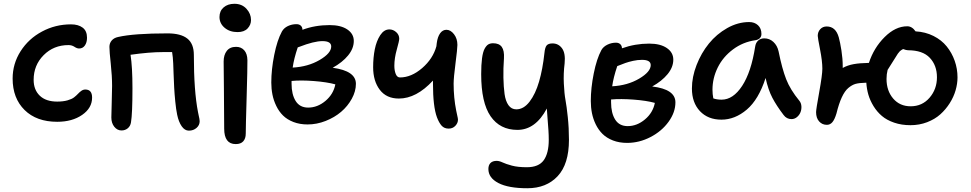

<svg xmlns="http://www.w3.org/2000/svg" viewBox="-20 -690 5142 1017"><path d="M283.2 -44.9Q173.3 -44.9 110.1 -107.4Q46.9 -169.9 46.9 -273.9Q46.9 -352.5 89.1 -418.7Q131.3 -484.9 202.4 -522.9Q273.4 -561 356 -561Q394.5 -561 417.7 -543.7Q440.9 -526.4 440.9 -490.2Q440.9 -465.3 429.7 -449.2Q418.5 -433.1 398.9 -433.1Q387.7 -433.1 374.3 -442.1Q360.8 -451.2 342.8 -451.2Q264.2 -451.2 211.2 -397.9Q158.2 -344.7 158.2 -267.1Q158.2 -214.4 190.7 -183.1Q223.1 -151.9 283.2 -151.9Q314.5 -151.9 337.4 -158.4Q360.4 -165 372.3 -174.3Q384.3 -183.6 393.1 -193.1Q401.9 -202.6 411.4 -209.2Q420.9 -215.8 432.1 -215.8Q467.8 -215.8 467.8 -172.9Q467.8 -117.7 415 -81.3Q362.3 -44.9 283.2 -44.9Z M980.5 2Q958.5 2 942.4 -21.2Q926.3 -44.4 918.5 -82Q912.6 -109.9 908.4 -151.9Q904.3 -193.8 902.6 -225.6Q900.9 -257.3 899.4 -300.3Q897.9 -343.3 897.5 -354Q896 -388.2 891.6 -414.1H842.8Q771.5 -414.1 671.4 -399.9Q681.6 -335.4 681.6 -223.1Q681.6 -87.9 673.8 -42Q670.9 -22.5 657 -10.7Q643.1 1 623.5 1Q601.1 1 585.4 -18.6Q569.8 -38.1 569.8 -67.9Q569.8 -88.4 571.8 -148.4Q573.7 -208.5 573.7 -234.9Q573.7 -287.6 566.7 -352.5Q559.6 -417.5 559.6 -441.9Q559.6 -461.4 571.8 -475.6Q584 -489.7 605.5 -494.1Q688.5 -513.2 867.7 -513.2Q937.5 -513.2 972.2 -485.8Q1006.8 -458.5 1006.8 -398.9Q1006.8 -208.5 1028.8 -96.2Q1029.8 -89.8 1032.2 -79.6Q1034.7 -69.3 1036.1 -61.3Q1037.6 -53.2 1037.6 -47.9Q1037.6 -26.9 1021 -12.5Q1004.4 2 980.5 2Z M1238.3 -520Q1196.8 -520 1169.7 -543Q1142.6 -565.9 1142.6 -600.1Q1142.6 -631.8 1164.6 -650.9Q1186.5 -669.9 1221.7 -669.9Q1261.2 -669.9 1285.4 -643.6Q1309.6 -617.2 1309.6 -584Q1309.6 -558.6 1291.5 -539.3Q1273.4 -520 1238.3 -520ZM1228.5 73.2Q1167.5 73.2 1167.5 -8.8Q1167.5 -119.6 1166 -222.9Q1164.6 -326.2 1164.6 -363.8Q1164.6 -398.9 1181.2 -420.4Q1197.8 -441.9 1230.5 -441.9Q1257.3 -441.9 1273.7 -423.6Q1290 -405.3 1290.5 -371.1Q1291 -333 1286.4 -175Q1281.7 -17.1 1281.7 18.1Q1281.7 43.5 1268.6 58.3Q1255.4 73.2 1228.5 73.2Z M1609.4 -30.8Q1567.9 -30.8 1534.4 -43.7Q1501 -56.6 1479.2 -78.1Q1457.5 -99.6 1443.4 -128.9Q1429.2 -158.2 1423.1 -189Q1417 -219.7 1417 -252.9Q1417 -321.3 1432.6 -399.2Q1448.2 -477.1 1473.1 -522.9Q1483.4 -541.5 1504.6 -551.8Q1525.9 -562 1550.3 -562Q1564.9 -562 1573.5 -554Q1582 -545.9 1582 -532.2Q1648.4 -557.1 1726.1 -557.1Q1785.6 -557.1 1819.8 -533.9Q1854 -510.7 1854 -473.1Q1854 -433.1 1823.7 -396.2Q1793.5 -359.4 1742.2 -331.1Q1865.2 -314.5 1865.2 -246.1Q1865.2 -206.5 1843.5 -167Q1821.8 -127.4 1786.9 -97.7Q1752 -67.9 1704.8 -49.3Q1657.7 -30.8 1609.4 -30.8ZM1688 -472.2Q1643.1 -472.2 1565.4 -441.9Q1560.1 -439.9 1557.1 -439Q1536.6 -378.4 1530.3 -332Q1611.8 -336.4 1673.1 -372.3Q1734.4 -408.2 1734.4 -443.8Q1734.4 -472.2 1688 -472.2ZM1524.4 -246.1Q1524.4 -189.9 1546.1 -155Q1567.9 -120.1 1612.3 -120.1Q1661.6 -120.1 1703.9 -155.5Q1746.1 -190.9 1756.3 -243.2Q1711.4 -255.4 1643.1 -260.7Q1574.7 -266.1 1524.4 -261.2Z M2092.8 -168Q2026.9 -168 1991.7 -214.4Q1956.5 -260.7 1956.5 -334Q1956.5 -385.3 1965.3 -429.2Q1974.1 -473.1 1994.1 -503.7Q2014.2 -534.2 2042.5 -534.2Q2062.5 -534.2 2078.6 -519.8Q2094.7 -505.4 2094.7 -484.9Q2094.7 -473.6 2081.8 -427.7Q2068.8 -381.8 2068.8 -341.8Q2068.8 -316.4 2076.2 -298.1Q2083.5 -279.8 2098.6 -279.8Q2158.7 -279.8 2216.1 -329.3Q2273.4 -378.9 2291.5 -444.8Q2293.5 -458.5 2293.5 -461.9Q2297.9 -495.1 2311.3 -513.7Q2324.7 -532.2 2344.7 -532.2Q2366.7 -532.2 2384.8 -508.8Q2402.8 -485.4 2402.8 -452.1Q2402.8 -432.1 2392.8 -355Q2382.8 -277.8 2382.8 -247.1Q2382.8 -172.4 2396.5 -104Q2397.9 -94.7 2401.9 -78.6Q2405.8 -62.5 2405.8 -56.2Q2405.8 -38.1 2391.8 -23.4Q2377.9 -8.8 2356.4 -8.8Q2333 -8.8 2319.1 -24.4Q2305.2 -40 2294.4 -68.8Q2273.4 -125.5 2273.4 -247.1V-263.2Q2185.5 -168 2092.8 -168Z M2566.9 205.1Q2566.9 184.6 2578.1 173.3Q2589.4 162.1 2610.8 162.1Q2624.5 162.1 2642.1 170.4Q2659.7 178.7 2691.4 187.3Q2723.1 195.8 2770.5 195.8Q2833.5 195.8 2860.1 158.7Q2886.7 121.6 2886.7 50.8Q2886.7 25.9 2885 0.2Q2883.3 -25.4 2880.6 -58.8Q2877.9 -92.3 2876.5 -115.2Q2816.4 -2 2720.7 -2Q2628.4 -2 2578.6 -74.2Q2528.8 -146.5 2528.8 -296.9Q2528.8 -347.2 2533.2 -380.6Q2537.6 -414.1 2546.6 -431.2Q2555.7 -448.2 2566.2 -454.6Q2576.7 -460.9 2591.8 -460.9Q2624 -460.9 2637.9 -441.4Q2651.9 -421.9 2649.4 -380.9Q2645.5 -327.1 2646.5 -278.3Q2647.5 -229.5 2652.6 -192.1Q2657.7 -154.8 2673.3 -132.8Q2689 -110.8 2714.8 -110.8Q2753.9 -110.8 2785.2 -151.6Q2816.4 -192.4 2835.4 -257.8Q2854.5 -323.2 2863.8 -409.2Q2866.7 -439 2875.7 -449.5Q2884.8 -460 2906.7 -460Q2938 -460 2957 -434.1Q2976.1 -408.2 2970.7 -354Q2963.9 -300.3 2966.6 -246.6Q2969.2 -192.9 2975.3 -160.4Q2981.4 -127.9 2987.5 -69.8Q2993.7 -11.7 2993.7 50.8Q2993.7 179.2 2933.8 243.2Q2874 307.1 2773.4 307.1Q2672.9 307.1 2619.9 279.5Q2566.9 252 2566.9 205.1Z M3301.8 66.9Q3260.3 66.9 3226.8 54Q3193.4 41 3171.6 19.5Q3149.9 -2 3135.7 -31Q3121.6 -60.1 3115.5 -90.8Q3109.4 -121.6 3109.4 -154.8Q3109.4 -223.1 3125 -301Q3140.6 -378.9 3165.5 -424.8Q3175.8 -442.9 3197.3 -453.4Q3218.8 -463.9 3242.7 -463.9Q3257.3 -463.9 3265.9 -455.6Q3274.4 -447.3 3274.4 -434.1Q3344.2 -459 3418.5 -459Q3478 -459 3512.2 -435.5Q3546.4 -412.1 3546.4 -374Q3546.4 -334 3516.1 -297.1Q3485.8 -260.3 3434.6 -231.9Q3557.6 -217.3 3557.6 -147.9Q3557.6 -95.2 3521.5 -45.2Q3485.4 4.9 3425.8 35.9Q3366.2 66.9 3301.8 66.9ZM3380.4 -373Q3357.9 -373 3333.5 -367.7Q3309.1 -362.3 3292.7 -356.4Q3276.4 -350.6 3249.5 -339.8Q3229 -279.3 3222.7 -232.9Q3304.2 -237.3 3365.5 -273.4Q3426.8 -309.6 3426.8 -345.2Q3426.8 -373 3380.4 -373ZM3216.8 -147.9Q3216.8 -91.3 3238.5 -56.6Q3260.3 -22 3304.7 -22Q3354 -22 3396.2 -57.4Q3438.5 -92.8 3448.7 -145Q3404.8 -157.2 3336.4 -162.4Q3268.1 -167.5 3216.8 -163.1Z M3801.3 -56.2Q3730 -56.2 3687.5 -101.3Q3645 -146.5 3645 -221.2Q3645 -282.2 3669.7 -345.7Q3694.3 -409.2 3734.9 -459.2Q3775.4 -509.3 3832 -541.3Q3888.7 -573.2 3948.2 -573.2Q3976.6 -573.2 3994.9 -556.4Q4013.2 -539.6 4013.2 -509.8Q4013.2 -496.6 4004.9 -488Q3996.6 -479.5 3981.9 -477.1Q3915.5 -467.8 3862.5 -428.2Q3809.6 -388.7 3781.7 -332.3Q3753.9 -275.9 3753.9 -214.8Q3753.9 -191.4 3758.3 -168.9Q3776.9 -162.1 3802.2 -162.1Q3863.3 -162.1 3911.1 -235.1Q3959 -308.1 3980 -442.9Q3982.9 -463.4 3995.8 -475.1Q4008.8 -486.8 4028.3 -486.8Q4056.2 -486.8 4076.7 -467.8Q4097.2 -448.7 4104 -418Q4122.6 -325.7 4144.3 -270.3Q4166 -214.8 4214.4 -155.8Q4223.6 -144.5 4224.9 -127.7Q4226.1 -110.8 4220.2 -95.7Q4214.4 -80.6 4201.4 -69.8Q4188.5 -59.1 4172.4 -59.1Q4146.5 -59.1 4130.4 -81.1Q4093.3 -129.9 4071.3 -171.6Q4049.3 -213.4 4035.2 -276.9Q3998.5 -163.1 3935.8 -109.6Q3873 -56.2 3801.3 -56.2Z M4802.7 -26.9Q4755.4 -26.9 4716.3 -40.3Q4677.2 -53.7 4651.4 -75.7Q4625.5 -97.7 4607.2 -127.4Q4588.9 -157.2 4579.8 -188Q4570.8 -218.8 4568.8 -252Q4530.3 -251 4511.5 -245.6Q4492.7 -240.2 4473.6 -224.1Q4436 -192.9 4410.6 -88.9Q4400.9 -56.6 4388.9 -42.7Q4377 -28.8 4359.9 -28.8Q4335 -28.8 4318.8 -46.9Q4302.7 -64.9 4302.7 -96.2Q4302.7 -110.4 4319.3 -202.1Q4335.9 -293.9 4335.9 -326.2Q4335.9 -366.2 4323.7 -428.2Q4311.5 -490.2 4311.5 -500Q4311.5 -521 4324.7 -535.4Q4337.9 -549.8 4358.9 -549.8Q4406.7 -549.8 4422.9 -492.2Q4430.2 -465.8 4437 -422.4Q4443.8 -378.9 4443.8 -339.8V-330.1Q4470.2 -344.7 4502 -350.3Q4533.7 -356 4582.5 -356.9Q4608.4 -436.5 4665.8 -493.7Q4723.1 -550.8 4785.6 -550.8Q4811 -550.8 4829.6 -523.9Q4881.8 -521 4924.6 -499.5Q4967.3 -478 4994.6 -444.1Q5022 -410.2 5036.9 -367.9Q5051.8 -325.7 5051.8 -279.8Q5051.8 -246.6 5041.7 -211.7Q5031.7 -176.8 5010.7 -143.6Q4989.7 -110.4 4960.9 -84.5Q4932.1 -58.6 4890.9 -42.7Q4849.6 -26.9 4802.7 -26.9ZM4675.8 -272Q4675.8 -209.5 4710.9 -168.2Q4746.1 -127 4803.7 -127Q4864.7 -127 4903.8 -172.4Q4942.9 -217.8 4942.9 -280.8Q4942.9 -343.3 4905.3 -383.5Q4867.7 -423.8 4789.6 -423.8Q4780.8 -423.8 4763.7 -430.2Q4755.4 -426.3 4746.6 -418.9Q4745.1 -417 4741.2 -412.4Q4737.3 -407.7 4735.8 -405.8Q4725.1 -389.2 4707 -360.1Q4689 -331.1 4681.6 -319.8Q4675.8 -296.9 4675.8 -272Z"/></svg>

Font: Shantell Sans Bouncy
Style: Regular
Weight: 500
Designer: Stephen Nixon, Anya Danilova, Shantell Martin
Foundry: Arrow Type
Version: Version 1.006;[9816181b4]